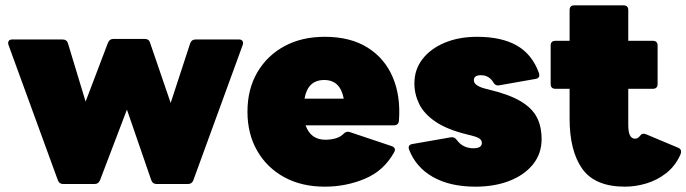

<svg xmlns="http://www.w3.org/2000/svg" viewBox="-20 -690 2574 720"><path d="M217 0Q202 0 197 -14L12 -521Q9 -530 12.5 -536Q16 -542 26 -542H214Q231 -542 235 -527L301 -309L385 -530Q391 -544 405 -544H523Q539 -544 543 -529L620 -304L693 -527Q698 -542 714 -542H876Q886 -542 889.5 -536Q893 -530 890 -521L705 -14Q700 0 685 0H567Q552 0 547 -15L456 -279L355 -14Q349 0 335 0Z M1198 10Q1111 10 1046 -25.5Q981 -61 944.5 -124.5Q908 -188 908 -271Q908 -355 944.5 -418Q981 -481 1046 -516.5Q1111 -552 1198 -552Q1294 -552 1358.5 -511.5Q1423 -471 1453 -400Q1483 -329 1476 -237Q1474 -220 1457 -220H1126Q1145 -166 1200 -166Q1220 -166 1238 -171Q1256 -176 1267 -187Q1278 -199 1291 -195L1449 -142Q1467 -135 1458 -119Q1420 -50 1349 -20Q1278 10 1198 10ZM1196 -390Q1134 -390 1122 -320H1269Q1256 -390 1196 -390Z M1763 10Q1668 10 1604 -26Q1540 -62 1514 -129Q1508 -147 1527 -150L1670 -175Q1684 -178 1693 -165Q1716 -134 1755 -134Q1787 -134 1787 -154Q1787 -162 1780.5 -168.5Q1774 -175 1747 -182L1731 -186Q1657 -204 1613.5 -233.5Q1570 -263 1552 -300Q1534 -337 1534 -377Q1534 -429 1564 -468Q1594 -507 1647 -529.5Q1700 -552 1769 -552Q1861 -552 1918.5 -519Q1976 -486 2001 -416Q2007 -397 1988 -394L1852 -370Q1838 -367 1830 -381Q1814 -408 1783 -408Q1757 -408 1757 -389Q1757 -369 1798 -358L1814 -354Q1889 -336 1932 -310.5Q1975 -285 1993 -250.5Q2011 -216 2011 -168Q2011 -114 1979 -74Q1947 -34 1891 -12Q1835 10 1763 10Z M2324 10Q2211 10 2163.5 -57Q2116 -124 2116 -245V-357H2063Q2045 -357 2045 -375V-519Q2045 -537 2063 -537H2116V-652Q2116 -670 2134 -670H2318Q2336 -670 2336 -652V-537H2428Q2446 -537 2446 -519V-375Q2446 -357 2428 -357H2336V-221Q2336 -170 2361 -170Q2367 -170 2371.5 -172.5Q2376 -175 2383 -184Q2390 -192 2404 -186L2523 -136Q2540 -129 2531 -109Q2512 -67 2478 -40.5Q2444 -14 2403.5 -2Q2363 10 2324 10Z"/></svg>

Font: LINE Seed Sans Heavy
Style: Regular
Weight: 900
Designer: LINE VX Design & Dalton Maag Ltd & Sandoll Inc
Foundry: Dalton Maag Ltd
Version: Version 1.003